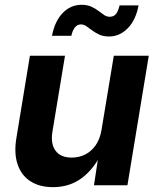

<svg xmlns="http://www.w3.org/2000/svg" viewBox="-20 -771 655 799"><path d="M200.7 7.8Q144.5 7.8 106.7 -16.6Q68.8 -41 53.2 -87.2Q37.6 -133.3 48.3 -197.3L104.5 -539.1H250.5L198.2 -223.1Q189.9 -172.4 211.2 -143.8Q232.4 -115.2 278.3 -115.2Q309.1 -115.2 334.7 -128.2Q360.4 -141.1 378.2 -166.7Q396 -192.4 402.3 -229.5L453.6 -539.1H599.1L510.3 0H371.1L391.6 -135.7H403.8Q370.6 -67.4 320.1 -29.8Q269.5 7.8 200.7 7.8ZM434.1 -619.1Q410.6 -619.1 393.8 -626.7Q377 -634.3 363.8 -644.3Q350.6 -654.3 339.6 -661.9Q328.6 -669.4 316.9 -669.4Q301.3 -669.4 291.3 -656.2Q281.2 -643.1 276.9 -622.1H196.3Q208.5 -684.1 241.5 -717.5Q274.4 -751 319.3 -751Q343.3 -751 359.9 -743.4Q376.5 -735.8 389.2 -726.1Q401.9 -716.3 413.1 -708.7Q424.3 -701.2 436.5 -701.2Q453.6 -701.2 462.9 -713.1Q472.2 -725.1 477.5 -748.5H556.6Q544.9 -686.5 511 -652.8Q477.1 -619.1 434.1 -619.1Z"/></svg>

Font: Inter 18pt
Style: Bold Italic
Weight: 700
Italic angle: -9.3988°
Designer: Rasmus Andersson
Foundry: rsms
Version: Version 4.001;git-66647c0bb